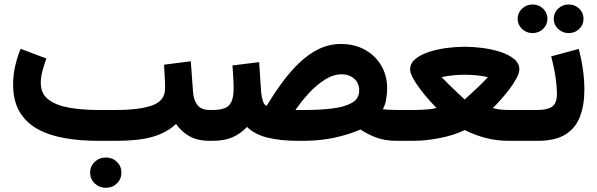

<svg xmlns="http://www.w3.org/2000/svg" viewBox="-20 -644 2732 878"><path d="M392.1 145.5Q392.1 116.2 413.1 96.2Q434.1 76.2 463.9 76.2Q494.1 76.2 514.6 96.2Q535.2 116.2 535.2 145.5Q535.2 174.8 514.6 194.8Q494.1 214.8 463.9 214.8Q434.1 214.8 413.1 194.8Q392.1 174.8 392.1 145.5ZM730 -348.1 852.5 -363.8 862.8 -223.6Q865.2 -186.5 882.6 -163.8Q899.9 -141.1 939.9 -141.1H950.7V0H939.9Q883.8 0 846.7 -20.8Q809.6 -41.5 785.2 -77.1Q740.7 -36.1 677 -18.1Q613.3 0 511.2 0H429.7Q345.2 0 274.2 -12.7Q203.1 -25.4 150.6 -54.7Q98.1 -84 69.1 -133.8Q40 -183.6 40 -257.8Q40 -301.8 49.8 -343.5Q59.6 -385.3 74.2 -420.9L191.9 -376.5Q183.6 -353.5 175 -323.2Q166.5 -293 166.5 -265.6Q166.5 -214.8 202.6 -188Q238.8 -161.1 298.6 -151.1Q358.4 -141.1 429.7 -141.1H511.2Q617.2 -141.1 676 -161.9Q734.9 -182.6 734.9 -240.2Q734.9 -265.1 733.2 -294.9Q731.4 -324.7 730 -348.1Z M1369.6 0H1343.8Q1262.7 0 1204.1 -14.4Q1145.5 -28.8 1109.4 -63.5Q1082 -33.7 1044.4 -16.8Q1006.8 0 951.7 0H932.1L932.6 -141.1H951.7Q1009.8 -141.1 1029.1 -164.3Q1048.3 -187.5 1048.3 -236.8Q1048.3 -264.6 1046.6 -291.7Q1044.9 -318.8 1043 -344.7L1165 -359.9L1174.3 -220.7Q1176.3 -201.2 1182.4 -181.9Q1188.5 -162.6 1199.2 -160.2Q1232.4 -214.8 1269.5 -265.6Q1306.6 -316.4 1348.4 -356.4Q1390.1 -396.5 1437.7 -419.7Q1485.4 -442.9 1539.1 -442.9Q1601.1 -442.9 1648.7 -416.5Q1696.3 -390.1 1723.4 -344.2Q1750.5 -298.3 1750.5 -239.3Q1750.5 -217.8 1745.8 -189.9Q1741.2 -162.1 1730.5 -144.5Q1741.7 -143.1 1757.8 -142.1Q1773.9 -141.1 1796.4 -141.1H1810.5V0H1796.9Q1738.8 0 1699.2 -15.4Q1659.7 -30.8 1628.4 -51.8Q1577.6 -29.3 1510.5 -14.6Q1443.4 0 1369.6 0ZM1542.5 -304.2Q1504.9 -304.2 1466.8 -280.5Q1428.7 -256.8 1394 -219.5Q1359.4 -182.1 1331.1 -141.1H1375.5Q1441.4 -141.1 1497.8 -147.7Q1554.2 -154.3 1588.4 -173.3Q1622.6 -192.4 1622.6 -230Q1622.6 -263.7 1599.9 -283.9Q1577.1 -304.2 1542.5 -304.2Z M2105 -430.2Q2143.6 -430.2 2187 -424.6Q2230.5 -418.9 2268.6 -406.5Q2306.6 -394 2330.8 -374.3Q2355 -354.5 2355 -326.7Q2355 -310.5 2342.5 -287.1Q2330.1 -263.7 2310.8 -238Q2291.5 -212.4 2270.8 -189.2Q2250 -166 2233.9 -149.9Q2253.9 -144 2272.5 -142.6Q2291 -141.1 2307.1 -141.1H2382.8V0H2307.6Q2250.5 0 2200 -13.4Q2149.4 -26.9 2105 -49.3Q2058.1 -25.9 1992.4 -12.9Q1926.8 0 1868.7 0H1792.5V-141.1H1869.1Q1880.4 -141.1 1899.7 -141.6Q1918.9 -142.1 1939.9 -144Q1960.9 -146 1976.1 -150.4Q1960 -166.5 1939.5 -189.7Q1918.9 -212.9 1899.9 -238.5Q1880.9 -264.2 1868.2 -287.4Q1855.5 -310.5 1855.5 -326.7Q1855.5 -354.5 1879.4 -374.3Q1903.3 -394 1941.4 -406.5Q1979.5 -418.9 2022.9 -424.6Q2066.4 -430.2 2105 -430.2ZM2105.5 -302.2Q2081.5 -302.2 2054.9 -299.8Q2028.3 -297.4 1999.5 -291.5Q2020 -269.5 2044.7 -245.8Q2069.3 -222.2 2087.2 -205.6Q2105 -189 2105 -189Q2105 -189 2123 -205.6Q2141.1 -222.2 2166.3 -245.8Q2191.4 -269.5 2211.4 -291.5Q2183.1 -297.4 2156.5 -299.8Q2129.9 -302.2 2105.5 -302.2Z M2512.2 -558.1Q2512.2 -585.4 2532.2 -604.5Q2552.2 -623.5 2580.6 -623.5Q2608.9 -623.5 2628.7 -604.5Q2648.4 -585.4 2648.4 -558.1Q2648.4 -530.8 2628.7 -511.7Q2608.9 -492.7 2580.6 -492.7Q2552.2 -492.7 2532.2 -511.7Q2512.2 -530.8 2512.2 -558.1ZM2347.2 -558.1Q2347.2 -585.4 2367.2 -604.5Q2387.2 -623.5 2415.5 -623.5Q2443.8 -623.5 2463.6 -604.5Q2483.4 -585.4 2483.4 -558.1Q2483.4 -530.8 2463.6 -511.7Q2443.8 -492.7 2415.5 -492.7Q2387.2 -492.7 2367.2 -511.7Q2347.2 -530.8 2347.2 -558.1ZM2439.9 0H2363.8V-141.1H2439Q2481.9 -141.1 2504.4 -156Q2526.9 -170.9 2526.9 -216.3Q2526.9 -243.7 2521 -286.9Q2515.1 -330.1 2500.5 -386.2L2627 -420.4Q2639.6 -370.1 2646 -323.7Q2652.3 -277.3 2652.3 -233.9Q2652.3 -163.1 2632.1 -110.4Q2611.8 -57.6 2565.2 -28.8Q2518.6 0 2439.9 0Z"/></svg>

Font: Vazirmatn RD ExtraBold
Style: Regular
Weight: 800
Designer: Saber Rastikerdar
Foundry: Saber Rastikerdar
Version: Version 32.102